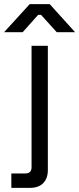

<svg xmlns="http://www.w3.org/2000/svg" viewBox="-68 -711 384 931"><path d="M-13 200V130H55Q85 130 85 100V-489H164V114Q164 154 141.5 177Q119 200 77 200ZM-48 -555 76 -691H173L296 -555H207L131 -639H117L42 -555Z"/></svg>

Font: Space Grotesk Light
Style: Regular
Weight: 400
Version: Version 2.000